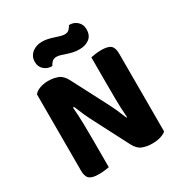

<svg xmlns="http://www.w3.org/2000/svg" viewBox="-193 -976 1062 1124"><g transform="rotate(-30 337.5 -414.5)"><path d="M606 -19Q592 -7 568 0.5Q544 8 511 8Q477 8 447 -3Q417 -14 397 -53L281 -277Q264 -309 249.5 -341Q235 -373 221 -408L214 -406Q219 -346 220 -291.5Q221 -237 221 -186V0Q211 2 191.5 4.5Q172 7 151 7Q106 7 88 -8.5Q70 -24 70 -64V-579Q82 -596 108.5 -605.5Q135 -615 165 -615Q200 -615 229.5 -604Q259 -593 279 -555L396 -330Q413 -298 427.5 -266Q442 -234 456 -199L460 -200Q455 -267 454.5 -327Q454 -387 454 -442V-608Q464 -610 483.5 -613Q503 -616 525 -616Q570 -616 588 -600.5Q606 -585 606 -545ZM248 -832Q269 -832 288.5 -827.5Q308 -823 326 -817Q344 -811 359.5 -806.5Q375 -802 387 -802Q408 -802 419 -814.5Q430 -827 435 -837H440Q469 -837 490.5 -817Q512 -797 512 -765Q512 -723 485.5 -703Q459 -683 419 -683Q395 -683 375 -687.5Q355 -692 337.5 -698Q320 -704 305.5 -708.5Q291 -713 279 -713Q258 -713 247 -701Q236 -689 231 -678H227Q198 -678 176 -697.5Q154 -717 154 -750Q154 -771 162.5 -786.5Q171 -802 184.5 -812Q198 -822 214.5 -827Q231 -832 248 -832Z"/></g></svg>

Font: Baloo Tammudu 2
Style: Bold
Weight: 700
Designer: Maithili Shingre, Omkar Shende and Ek Type
Foundry: Ek Type
Version: Version 1.640;hotconv 1.0.111;makeotfexe 2.5.65597; ttfautoh